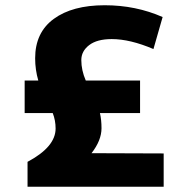

<svg xmlns="http://www.w3.org/2000/svg" viewBox="-20 -711 704 732"><path d="M329 -127 604 -126V1H85V-94Q192 -151 192 -221Q192 -252 181 -280H74V-404H126Q114 -445 114 -489Q114 -587 185 -639Q256 -691 379 -691Q498 -691 600 -646L565 -524Q476 -562 406 -562Q350 -562 320 -539Q290 -516 290 -482Q290 -443 307 -404H514V-280H361Q367 -254 367 -222Q367 -176 329 -127Z"/></svg>

Font: Martel Sans Heavy
Style: Regular
Weight: 900
Designer: Dan Reynolds and Mathieu Réguer
Foundry: Dan Reynolds and Mathieu Réguer
Version: Version 1.001;PS 001.001;hotconv 1.0.70;makeotf.lib2.5.58329